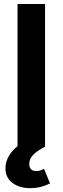

<svg xmlns="http://www.w3.org/2000/svg" viewBox="-20 -748 319 978"><path d="M209.5 -727.5V0H69.3V-727.5ZM134.3 210.4Q79.1 210.4 43.5 183.8Q7.8 157.2 7.8 108.9Q7.8 74.7 26.9 43.7Q45.9 12.7 78.6 -10.3L209 0Q171.4 18.6 150.1 39.6Q128.9 60.5 128.9 87.4Q128.9 104 137.9 113.8Q147 123.5 165 123.5Q176.3 123.5 186 120.1Q195.8 116.7 204.1 111.8L234.9 186Q217.3 195.8 190.9 203.1Q164.6 210.4 134.3 210.4Z"/></svg>

Font: Inter
Style: 650
Weight: 650
Designer: Rasmus Andersson
Foundry: rsms
Version: Version 4.001;git-66647c0bb